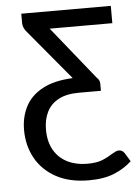

<svg xmlns="http://www.w3.org/2000/svg" viewBox="-51 -546 550 768"><g transform="rotate(-5 224.0 -162.0)"><path d="M276 181Q197.5 181 143.5 151.2Q89.5 121.5 61.8 71Q34 20.5 34 -42Q34 -94 55.5 -135.8Q77 -177.5 123.8 -203Q170.5 -228.5 246 -232L81 -430Q63.5 -449 63.5 -469V-506.5H423V-437H171.5L342 -225Q354 -214.5 354 -200V-171.5H266Q215.5 -171.5 183.8 -154.5Q152 -137.5 136.8 -107Q121.5 -76.5 121.5 -36Q121.5 13 141.2 46.8Q161 80.5 195.5 97.5Q230 114.5 274.5 114.5Q313.5 114.5 337 104.5Q361 94 375 84.5Q383.5 79.5 390.5 76Q397.5 72.5 404.5 72.5Q419 72.5 427.5 86L448 119.5Q418.5 147 377.5 164Q336 181 276 181Z"/></g></svg>

Font: Verano Sans
Style: Regular
Weight: 400
Designer: Lukasz Dziedzic with Adam Twardoch and Botio Nikoltchev
Foundry: tyPoland Lukasz Dziedzic
Version: Version 3.001;December 28, 2019;FontCreator 12.0.0.2547 64-b